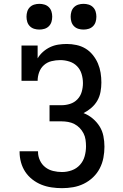

<svg xmlns="http://www.w3.org/2000/svg" viewBox="-20 -972 640 1000"><path d="M303 8Q276 8 248.5 4Q221 0 196 -10Q171 -20 149 -37Q127 -54 112 -76.5Q97 -99 89.5 -126Q82 -153 82 -180V-184H178V-181Q178 -158 188 -136.5Q198 -115 216 -101Q234 -87 257 -81.5Q280 -76 303 -76Q329 -76 354 -85Q379 -94 396.5 -113.5Q414 -133 421 -158.5Q428 -184 428 -210Q428 -227 425.5 -244.5Q423 -262 415 -277.5Q407 -293 395 -305.5Q383 -318 367.5 -326Q352 -334 334.5 -337Q317 -340 300 -340H238V-424H300Q323 -424 345 -431Q367 -438 383 -454.5Q399 -471 405.5 -493.5Q412 -516 412 -539Q412 -563 405 -586.5Q398 -610 381.5 -627Q365 -644 341.5 -651.5Q318 -659 294 -659Q271 -659 248.5 -653.5Q226 -648 209 -633Q192 -618 184 -596Q176 -574 176 -551H92V-735H176V-668Q187 -687 204 -702Q221 -717 241 -726.5Q261 -736 283 -739.5Q305 -743 328 -743Q353 -743 378.5 -737.5Q404 -732 425.5 -719Q447 -706 463.5 -685.5Q480 -665 490 -641.5Q500 -618 504 -593Q508 -568 508 -542Q508 -518 503.5 -493.5Q499 -469 487 -448Q475 -427 456 -410.5Q437 -394 415 -383Q441 -373 462.5 -355Q484 -337 498.5 -314Q513 -291 518.5 -263.5Q524 -236 524 -208Q524 -179 518.5 -150Q513 -121 499.5 -95Q486 -69 464.5 -48.5Q443 -28 416.5 -15Q390 -2 361 3Q332 8 303 8ZM415 -818Q401 -818 388 -822Q375 -826 365.5 -835.5Q356 -845 352 -858Q348 -871 348 -885Q348 -899 352 -912Q356 -925 365.5 -934.5Q375 -944 388 -948Q401 -952 415 -952Q429 -952 442 -948Q455 -944 464.5 -934.5Q474 -925 478 -912Q482 -899 482 -885Q482 -871 478 -858Q474 -845 464.5 -835.5Q455 -826 442 -822Q429 -818 415 -818ZM185 -818Q171 -818 158 -822Q145 -826 135.5 -835.5Q126 -845 122 -858Q118 -871 118 -885Q118 -899 122 -912Q126 -925 135.5 -934.5Q145 -944 158 -948Q171 -952 185 -952Q199 -952 212 -948Q225 -944 234.5 -934.5Q244 -925 248 -912Q252 -899 252 -885Q252 -871 248 -858Q244 -845 234.5 -835.5Q225 -826 212 -822Q199 -818 185 -818Z"/></svg>

Font: Iosevka HT Medium Extended
Style: Regular
Weight: 500
Width: 7
Monospace: yes
Designer: Belleve Invis
Foundry: Belleve Invis
Version: Version 32.3.0; ttfautohint (v1.8.4)